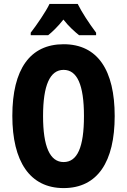

<svg xmlns="http://www.w3.org/2000/svg" viewBox="-20 -951 649 981"><path d="M377 -931H233C216 -894 166 -821 137 -784V-771H226C245 -786 276 -815 304 -851C331 -816 362 -789 384 -771H471V-784C433 -835 399 -887 377 -931ZM566 -358C566 -591 480 -725 305 -725C134 -725 43 -598 43 -359C43 -127 132 10 305 10C479 10 566 -125 566 -358ZM200 -358C200 -515 235 -594 305 -594C374 -594 409 -518 409 -358C409 -198 375 -123 305 -123C235 -123 200 -202 200 -358Z"/></svg>

Font: Noto Sans Gujarati UI ExtraCondensed ExtraBold
Style: Regular
Weight: 800
Width: 2
Designer: Jelle Bosma - Monotype Design Team, Universal Thirst
Foundry: Monotype Imaging Inc.
Version: Version 2.106